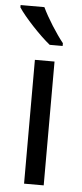

<svg xmlns="http://www.w3.org/2000/svg" viewBox="-59 -797 354 828"><g transform="rotate(5 118.5 -383.0)"><path d="M99 -766H-4V-756C21 -717 92 -641 136 -606H192V-618C162 -655 120 -721 99 -766ZM163 0V-536H78V0Z"/></g></svg>

Font: Noto Sans Lao Looped SemiCondensed
Style: Regular
Weight: 400
Width: 4
Designer: Mark Frömberg, Ben Mitchell
Foundry: The Fontpad Ltd
Version: Version 1.002